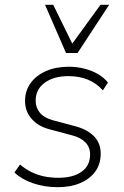

<svg xmlns="http://www.w3.org/2000/svg" viewBox="-20 -769 515 797"><path d="M220 8Q164 8 116.5 -8.5Q69 -25 40 -53L63 -86Q87 -66 112 -54Q137 -42 164.5 -36.5Q192 -31 223 -31Q283 -31 318.5 -56Q354 -81 354 -128Q354 -158 334.5 -178Q315 -198 280 -207L183 -233Q138 -245 111 -276Q84 -307 84 -350Q84 -392 107 -424Q130 -456 171 -474Q212 -492 265 -492Q299 -492 330.5 -484Q362 -476 387.5 -461Q413 -446 428 -426L407 -394Q380 -424 344.5 -438.5Q309 -453 264 -453Q203 -453 165.5 -425.5Q128 -398 128 -351Q128 -322 145.5 -301Q163 -280 199 -270L296 -244Q343 -231 370.5 -203Q398 -175 398 -131Q398 -88 375.5 -57Q353 -26 313 -9Q273 8 220 8ZM254 -549 167 -749H201L280 -588L397 -749H433L302 -549Z"/></svg>

Font: Nunito Sans 12pt ExtraLight
Style: Italic
Weight: 200
Italic angle: -9°
Designer: Vernon Adams
Foundry: Vernon Adams
Version: Version 3.101;gftools[0.9.27]